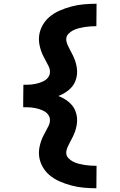

<svg xmlns="http://www.w3.org/2000/svg" viewBox="-20 -853 640 1026"><path d="M495 153Q462 153 428.5 150Q395 147 362.5 138.5Q330 130 299 116.5Q268 103 243 81.5Q218 60 203 29Q188 -2 188 -36Q188 -51 191 -66.5Q194 -82 199 -97Q204 -112 211 -126Q218 -140 225.5 -153.5Q233 -167 240 -181.5Q247 -196 247 -211Q247 -226 238.5 -238.5Q230 -251 217.5 -258Q205 -265 191 -269.5Q177 -274 162.5 -276.5Q148 -279 133.5 -279.5Q119 -280 104 -280V-310L105 -400Q119 -400 133.5 -400.5Q148 -401 162.5 -403.5Q177 -406 191 -410.5Q205 -415 217.5 -422Q230 -429 238.5 -441.5Q247 -454 247 -469Q247 -484 240 -498.5Q233 -513 225.5 -526.5Q218 -540 211 -554Q204 -568 199 -583Q194 -598 191 -613.5Q188 -629 188 -644Q188 -678 203 -709Q218 -740 243 -761.5Q268 -783 299 -796.5Q330 -810 362.5 -818.5Q395 -827 428.5 -830Q462 -833 496 -833L495 -713Q479 -713 463.5 -712Q448 -711 432 -708.5Q416 -706 400.5 -702Q385 -698 371 -691Q357 -684 345.5 -672Q334 -660 334 -644Q334 -629 340.5 -614.5Q347 -600 354.5 -586Q362 -572 369 -558Q376 -544 381 -529.5Q386 -515 389 -499.5Q392 -484 392 -469Q392 -447 385 -426Q378 -405 364 -388.5Q350 -372 331.5 -360Q313 -348 292 -340Q313 -332 331.5 -320Q350 -308 364 -291.5Q378 -275 385 -254Q392 -233 392 -211Q392 -196 389 -180.5Q386 -165 381 -150.5Q376 -136 369 -122Q362 -108 354.5 -94Q347 -80 340.5 -65.5Q334 -51 334 -36Q334 -20 345.5 -8Q357 4 371 11Q385 18 400.5 22Q416 26 432 28.5Q448 31 463.5 32Q479 33 496 33Z"/></svg>

Font: Iosevka Slab Heavy Extended
Style: Regular
Weight: 900
Width: 7
Monospace: yes
Designer: Belleve Invis
Foundry: Belleve Invis
Version: Version 11.1.0; ttfautohint (v1.8.3)